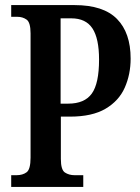

<svg xmlns="http://www.w3.org/2000/svg" viewBox="-20 -734 549 754"><path d="M24 0V-46H45Q69 -46 84.5 -57.5Q100 -69 100 -115V-603Q100 -646 84.5 -657Q69 -668 48 -668H24V-714H273Q386 -714 439.5 -659.5Q493 -605 493 -504Q493 -442 470 -390Q447 -338 394.5 -307Q342 -276 255 -276H219V-110Q219 -67 235 -56.5Q251 -46 273 -46H307V0ZM248 -327Q312 -327 340.5 -366.5Q369 -406 369 -500Q369 -583 343 -622.5Q317 -662 260 -662H218V-327Z"/></svg>

Font: Noto Serif Tamil ExtraCondensed SemiBold
Style: Regular
Weight: 600
Width: 2
Designer: Indian Type Foundry, Tom Grace, and the Monotype Design Team
Foundry: Monotype Imaging Inc.
Version: Version 2.004; ttfautohint (v1.8.4.7-5d5b)